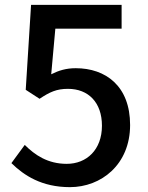

<svg xmlns="http://www.w3.org/2000/svg" viewBox="-20 -757 610 791"><path d="M268 14C397 14 516 -79 516 -242C516 -403 415 -476 292 -476C253 -476 223 -467 191 -451L208 -639H481V-737H108L86 -387L143 -350C185 -378 213 -391 260 -391C344 -391 400 -335 400 -239C400 -140 337 -82 255 -82C177 -82 124 -118 82 -160L27 -85C79 -34 152 14 268 14Z"/></svg>

Font: Noto Sans TC Medium
Style: Regular
Weight: 500
Designer: Ryoko NISHIZUKA 西塚涼子 (kana, bopomofo & ideographs); Paul D. Hunt (Latin, Greek & Cyrillic); Sandoll Communications 산돌커뮤니
Foundry: Adobe
Version: Version 2.004;hotconv 1.0.118;makeotfexe 2.5.65603